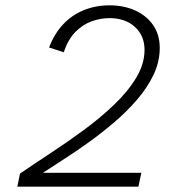

<svg xmlns="http://www.w3.org/2000/svg" viewBox="-20 -700 672 720"><path d="M45 0 55 -49Q106 -84 168.5 -125Q231 -166 293 -211.5Q355 -257 407 -306.5Q459 -356 490.5 -408Q522 -460 522 -513Q522 -566 486 -599Q450 -632 390 -632Q357 -632 323.5 -620Q290 -608 262.5 -580Q235 -552 219 -504L164 -522Q184 -574 217 -609Q250 -644 294.5 -662Q339 -680 390 -680Q445 -680 487.5 -660.5Q530 -641 554.5 -605.5Q579 -570 579 -520Q579 -468 555.5 -419Q532 -370 492.5 -324.5Q453 -279 405 -238.5Q357 -198 308 -163Q259 -128 215 -100Q171 -72 141 -52H510L499 0Z"/></svg>

Font: Atkinson Hyperlegible Mono ExtraLight
Style: Italic
Weight: 200
Italic angle: -12°
Monospace: yes
Designer: Elliott Scott, Megan Eiswerth, Linus Boman, Theodore Petrosky, Letters from Sweden
Foundry: Applied Design Works, Letters from Sweden
Version: Version 2.001